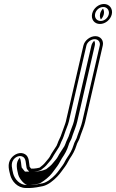

<svg xmlns="http://www.w3.org/2000/svg" viewBox="-20 -706 581 961"><path d="M267.8 12.6 263.1 23.8C255 37.9 237.5 60.6 229.5 77.9C225.1 86.4 215.8 95.1 207.1 106.5C200.9 114.8 188.9 125.4 178.3 133.1C175 134.5 154 138 148.1 138H135.7C133.1 134.9 129.5 130.7 128.3 128.7C124.5 109.9 127.6 78.9 105.3 65.8C81.5 51.9 51.6 64.9 35.6 86.4C14 115.4 26.4 148.8 31.4 170.7C39.3 200.3 66.5 235 110.3 235H129.2C146.5 235 181.1 229 194.8 225.7C222.8 218.9 249 196.1 266.5 177.9C283.2 160.6 292.3 144.9 305.6 128C317.3 112 319.6 103.3 329 88.5C343.5 67.5 355.2 46.9 363.5 19.8L363.5 19.5C365.7 10.2 372.8 0.8 377.7 -11.7L384.2 -31.3C391.3 -51.8 400.8 -72.6 406.3 -96.3L494.3 -477.8C500.3 -503.4 483.6 -525 457.2 -525C431.1 -525 403.3 -503.7 397.4 -477.8L309.3 -96.5C308.3 -92.2 307.2 -88.5 305.7 -85C297.4 -63.4 290.6 -44.6 283.5 -23.5C278.7 -11.6 273 -2.9 267.8 12.6ZM480.3 -586C507.5 -586 533.4 -607.8 539.5 -634.5C545.8 -661.6 528.4 -686 500.4 -686C473.2 -686 447.4 -664.2 441.2 -637.5C434.7 -609.2 452.1 -586 480.3 -586ZM298.1 -21.9C305 -42.8 311.8 -61.4 320 -82.5C321.7 -86.8 323.2 -91.6 324.3 -96.5L412.4 -477.8C416.2 -494.7 435.5 -510 453.8 -510C471.9 -510 483.3 -494.9 479.3 -477.8L391.3 -96.3C386.3 -74.6 377.2 -54.7 369.7 -32.9L363.2 -13.6C359 -3.1 352.4 4.9 348.5 19.5C340.7 44.6 330.6 62.3 316.8 82.2C305.3 98.8 303.5 107.8 294 120.9C278.7 140.6 271.5 153.5 256.5 169.1C239.7 186.4 216.3 205.9 194.4 211.2C182.3 214.1 147.1 220 132.7 220H113.7C78 220 53.6 190 46.4 164.3C40.5 138.7 32.8 112.9 47.4 93.2C58.6 78.1 78.6 69.4 95.3 79.2C110.8 88.2 108.4 111.1 113.2 134.7C114.7 142 122 147.8 126.3 153H144.7C155.6 153 173.3 150.3 183.8 145.7C196.1 136.7 210.1 125.3 218.8 113.4C225.9 104 236.1 95.1 243 82.1C250.7 67.3 267 44.5 276.7 27.7L282.2 14.8C286.9 0.7 293.2 -7.2 298.1 -21.9ZM483.8 -601C464 -601 451.6 -617.4 456.2 -637.5C460.5 -656.3 478.3 -671 497 -671C516.2 -671 528.9 -653.5 524.5 -634.5C520.2 -615.7 502.5 -601 483.8 -601ZM307.6 13.5 302.5 25.4C293.8 40.6 276.7 62.8 269 79.3C263.3 90.1 253.6 99 245.7 109.3C237.8 120 223.8 131.7 211.3 140.7C190.9 149.7 171.7 153 144.7 153H105.1L97.3 143.6C94.3 139.9 90.8 135.9 88.5 132.2C85.4 117 86 96.9 78.9 83.7C54.9 108.8 65.6 142.8 71.3 168.1C77.9 192 102.6 216.6 115.6 220H132.3C137.1 219.8 168.3 215 175.1 213.3C181.8 211.7 211.2 192.3 228.9 174C244.4 157.8 252.9 143.1 267.1 125.1C277.7 110.4 279.9 102.2 290.1 86.1C304.5 65.3 315.6 45.6 323.5 19.6C326.2 8 333.2 -0.6 337.9 -12.4L344.4 -31.9C351.6 -52.9 361 -73.3 366.3 -96.3L454.3 -477.8C456.5 -487.1 455.3 -495.4 451.6 -502.1C445.3 -495.9 439.5 -487.2 437.4 -477.8L349.3 -96.5C348.3 -92 347 -87.9 345.5 -84C337.1 -62.5 330.5 -44.2 323.3 -22.7C317.9 -9.3 312.7 -2 307.6 13.5ZM484.9 -608.6C491 -614.6 497.2 -624.3 499.5 -634.5C502 -645.4 500.1 -655.7 495.5 -663.1C489.5 -657.1 483.5 -647.5 481.2 -637.5C478.6 -626.1 480.5 -615.8 484.9 -608.6Z"/></svg>

Font: HoneyBee
Style: BlurIt
Weight: 700
Foundry: Cannot Into Space Fonts
Version: Version 0.89